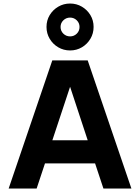

<svg xmlns="http://www.w3.org/2000/svg" viewBox="-20 -1089 809 1109"><path d="M191.6 0H30L282 -740H486.6L739 0H577.4L529.2 -145.2H239.8ZM384.8 -587.8 282.4 -278.8H486.6ZM384.8 -797.6Q347.4 -797.6 316.4 -815.8Q285.4 -834 267 -865Q248.6 -896 248.6 -933.4Q248.6 -971.2 267 -1001.7Q285.4 -1032.2 316.4 -1050.4Q347.4 -1068.6 384.8 -1068.6Q422.2 -1068.6 453 -1050.4Q483.8 -1032.2 502.2 -1001.7Q520.6 -971.2 520.6 -933.4Q520.6 -896 502.2 -865Q483.8 -834 453 -815.8Q422.2 -797.6 384.8 -797.6ZM384.8 -878.8Q407.4 -878.8 423.4 -894.5Q439.4 -910.2 439.4 -933.4Q439.4 -956 423.4 -971.7Q407.4 -987.4 384.8 -987.4Q362.2 -987.4 346 -971.7Q329.8 -956 329.8 -933.4Q329.8 -910.2 346 -894.5Q362.2 -878.8 384.8 -878.8Z"/></svg>

Font: Be Vietnam Pro Variable Thin
Style: Regular
Weight: 100
Designer: Lam Bao, Tony Le, Vietanh Nguyen
Foundry: Yellow Type Foundry
Version: Version 1.002